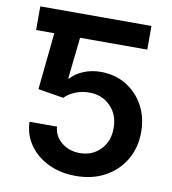

<svg xmlns="http://www.w3.org/2000/svg" viewBox="-82 -799 788 880"><g transform="rotate(10 311.5 -358.5)"><path d="M328.8 9.9Q257.8 9.9 201.7 -16.9Q145.6 -43.7 112.6 -90.6Q79.5 -137.4 77.8 -197.8H205.6Q209.2 -153.1 244.3 -124.8Q279.5 -96.6 328.8 -96.6Q387.1 -96.6 424.9 -135.7Q462.7 -174.7 462.4 -235.8Q462.7 -297.6 424 -337.4Q385.3 -377.1 325.3 -377.5Q292.6 -377.8 261 -365.4Q229.4 -353 210.9 -332.7L92 -352.3L119 -617.2H34.4V-727.3H551.8V-617.2H239L218 -424.4H222.3Q242.5 -448.5 279.5 -464.1Q316.4 -479.8 360.4 -479.8Q426.5 -479.8 478.3 -448.7Q530.2 -417.6 560 -363.3Q589.8 -308.9 589.8 -239Q589.8 -166.9 556.6 -110.6Q523.4 -54.3 464.7 -22.2Q405.9 9.9 328.8 9.9Z"/></g></svg>

Font: Inter Zeller Semi Bold
Style: Regular
Weight: 600
Designer: Rasmus Andersson; Joe Bland
Foundry: zeller
Version: Version 3.015;git-dec3a8cb1